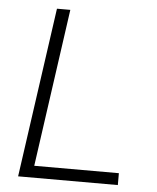

<svg xmlns="http://www.w3.org/2000/svg" viewBox="-51 -730 633 773"><g transform="rotate(5 266.0 -343.0)"><path d="M51 0H454V-48H112L202 -686H148Z"/></g></svg>

Font: Chivo Light
Style: Italic
Weight: 300
Italic angle: -8°
Designer: Hector Gatti
Foundry: Omnibus-Type
Version: Version 1.003;PS 001.003;hotconv 1.0.70;makeotf.lib2.5.58329